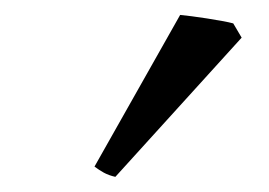

<svg xmlns="http://www.w3.org/2000/svg" viewBox="-20 -747 359 256"><path d="M133.8 -511.2Q125 -513.2 118.4 -516.8Q111.8 -520.5 106 -524.9L220.2 -727.1Q226.1 -726.6 235.8 -725.3Q245.6 -724.1 256.1 -722.4Q266.6 -720.7 276.1 -719Q285.6 -717.3 291 -715.8L302.2 -696.8Z"/></svg>

Font: Gentium Plus Eur
Style: Regular
Weight: 400
Designer: J. Victor Gaultney, Annie Olsen, Iska Routamaa, Becca Hirsbrunner
Foundry: SIL International
Version: Version 5.000